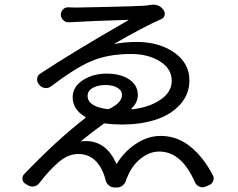

<svg xmlns="http://www.w3.org/2000/svg" viewBox="-20 -786 1040 840"><path d="M440.4 -414.1Q410.2 -414.1 386.7 -401.9Q363.3 -389.6 363.3 -366.2Q363.3 -320.3 449.2 -308.6Q454.1 -307.6 458 -309.6Q513.7 -336.9 513.7 -370.1Q513.7 -390.6 493.2 -402.3Q472.7 -414.1 440.4 -414.1ZM638.7 -764.6Q644.5 -765.6 650.4 -765.6Q676.8 -765.6 693.4 -745.1L695.3 -742.2Q703.1 -732.4 700.2 -719.7Q697.3 -707 684.6 -702.1Q605.5 -667 480.5 -594.7Q480.5 -593.8 481.4 -593.8Q528.3 -602.5 578.1 -602.5Q675.8 -602.5 742.2 -556.2Q808.6 -509.8 808.6 -434.6Q808.6 -372.1 766.6 -327.1Q724.6 -282.2 659.2 -261.7Q593.8 -241.2 513.7 -241.2Q474.6 -241.2 440.4 -246.1Q435.5 -247.1 432.6 -244.1Q391.6 -214.8 335.9 -169.9Q335.9 -168.9 335.9 -168Q335.9 -167 336.9 -168Q346.7 -168.9 355.5 -168.9Q444.3 -168.9 488.3 -71.3Q489.3 -69.3 490.2 -69.3Q491.2 -69.3 492.2 -71.3Q523.4 -123 575.2 -157.2Q627 -191.4 682.6 -191.4Q754.9 -191.4 812.5 -145Q870.1 -98.6 911.1 -19.5Q915 -12.7 915 -4.9Q915 1 912.1 6.8Q907.2 19.5 893.6 24.4L877.9 31.2Q865.2 36.1 852.1 30.3Q838.9 24.4 833 11.7Q774.4 -123 676.8 -123Q632.8 -123 593.8 -90.8Q554.7 -58.6 535.2 -6.8Q533.2 -3.9 532.2 1Q528.3 15.6 516.6 25.4Q505.9 34.2 492.2 34.2Q491.2 34.2 491.2 34.2H480.5Q466.8 34.2 455.6 24.4Q444.3 14.6 441.4 0Q440.4 -3.9 439.5 -7.8Q407.2 -112.3 322.3 -112.3Q279.3 -112.3 238.8 -78.6Q198.2 -44.9 152.3 14.6Q143.6 26.4 129.4 29.3Q115.2 32.2 102.5 24.4L91.8 18.6Q78.1 10.7 78.1 -5.9Q78.1 -16.6 85.9 -24.4Q234.4 -178.7 353.5 -269.5Q354.5 -270.5 354.5 -272Q354.5 -273.4 353.5 -274.4Q297.9 -306.6 297.9 -360.4Q297.9 -406.2 342.3 -435.1Q386.7 -463.9 446.3 -463.9Q507.8 -463.9 545.4 -438.5Q583 -413.1 583 -370.1Q583 -337.9 554.7 -310.5Q554.7 -309.6 555.2 -308.6Q555.7 -307.6 556.6 -307.6Q630.9 -315.4 681.2 -349.1Q731.4 -382.8 731.4 -432.6Q731.4 -485.4 679.7 -517.6Q627.9 -549.8 553.7 -549.8Q449.2 -549.8 375 -516.6Q307.6 -487.3 203.1 -408.2Q192.4 -399.4 177.7 -400.9Q163.1 -402.3 153.3 -413.1L149.4 -418.9Q140.6 -428.7 142.6 -442.9Q144.5 -457 156.2 -463.9Q294.9 -555.7 541 -697.3Q542 -697.3 541.5 -698.2Q541 -699.2 541 -699.2Q377 -694.3 282.2 -688.5Q268.6 -687.5 257.8 -696.8Q247.1 -706.1 246.1 -720.7V-721.7Q246.1 -735.4 255.9 -745.1Q265.6 -754.9 279.3 -753.9Q299.8 -752.9 313.5 -752.9Q338.9 -752.9 456.1 -755.9Q573.2 -758.8 606.4 -760.7Q622.1 -761.7 638.7 -764.6Z"/></svg>

Font: Gen Jyuu GothicL Regular
Style: Regular
Weight: 400
Designer: [Source Han Sans]
Ryoko NISHIZUKA  (kana & ideographs); Paul D. Hunt (Latin, Greek & Cyrillic); Wenlong ZHANG  (bopomofo
Version: Version 1.002.20150607